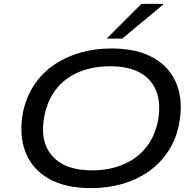

<svg xmlns="http://www.w3.org/2000/svg" viewBox="-20 -965 1012 994"><path d="M451 9Q318 9 231.5 -40.5Q145 -90 111 -180Q77 -270 100 -389Q118 -468 159.5 -529Q201 -590 262 -631Q323 -672 397.5 -693Q472 -714 557 -714Q691 -714 776.5 -664.5Q862 -615 896 -525.5Q930 -436 906 -317Q889 -237 847 -176Q805 -115 745 -74Q685 -33 610 -12Q535 9 451 9ZM456 -83Q543 -83 613.5 -111.5Q684 -140 731.5 -196Q779 -252 797 -335Q823 -469 758 -545.5Q693 -622 551 -622Q464 -622 393.5 -594Q323 -566 276 -510Q229 -454 211 -371Q183 -237 248.5 -160Q314 -83 456 -83ZM532 -765 712 -945H829L613 -765Z"/></svg>

Font: Nunito Sans 10pt Expanded Medium
Style: Italic
Weight: 500
Width: 7
Italic angle: -9°
Designer: Vernon Adams
Foundry: Vernon Adams
Version: Version 3.101;gftools[0.9.27]